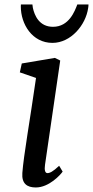

<svg xmlns="http://www.w3.org/2000/svg" viewBox="-20 -826 415 856"><path d="M79.6 -54.7C76.2 -7.3 100.6 9.8 139.6 9.8C198.7 9.8 250 -46.9 259.3 -61L243.7 -86.9C215.8 -60.5 201.7 -54.2 191.4 -54.2C181.2 -54.2 177.2 -67.4 180.7 -91.3L248.5 -556.2L224.6 -567.9L77.1 -543L68.4 -503.4L140.6 -478.5C113.8 -291 85.4 -133.3 79.6 -54.7ZM213.9 -634.8C295.9 -634.8 362.3 -714.4 373 -790C374 -795.4 374.5 -800.8 374.5 -806.2H324.7C313.5 -776.9 288.1 -706.5 216.3 -706.5C154.8 -706.5 133.8 -757.3 126.5 -791C125.5 -796.4 125 -801.8 124.5 -806.2H73.2C72.8 -803.2 72.8 -799.8 72.8 -796.9C72.8 -719.2 123 -634.8 213.9 -634.8Z"/></svg>

Font: Merriweather
Style: Italic
Weight: 400
Italic angle: -7.5°
Designer: Eben Sorkin
Foundry: Eben Sorkin
Version: Version 1.001